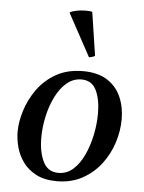

<svg xmlns="http://www.w3.org/2000/svg" viewBox="-54 -789 634 844"><g transform="rotate(5 263.5 -367.0)"><path d="M489 -284Q489 -233 472.5 -181Q456 -129 423 -85.5Q390 -42 341 -15Q292 12 228 12Q174 12 137.5 -7Q101 -26 79 -56Q57 -86 47.5 -121.5Q38 -157 38 -190Q38 -233 53.5 -283Q69 -333 101 -378Q133 -423 183 -451.5Q233 -480 302 -480Q367 -480 408.5 -453.5Q450 -427 469.5 -382.5Q489 -338 489 -284ZM383 -300Q383 -362 363.5 -402.5Q344 -443 298 -443Q262 -443 233.5 -419Q205 -395 185 -355Q165 -315 154.5 -267.5Q144 -220 144 -172Q144 -110 164.5 -67.5Q185 -25 232 -25Q269 -25 297 -50Q325 -75 344 -116Q363 -157 373 -205.5Q383 -254 383 -300ZM221 -729V-733Q231 -738 249.5 -742Q268 -746 288 -746Q296 -746 304.5 -745.5Q313 -745 319 -743L348 -552Q344 -548 336 -546Q328 -544 322 -543Z"/></g></svg>

Font: Tiro Devanagari Marathi
Style: Italic
Weight: 400
Italic angle: -11°
Designer: Devanagari: John Hudson & Fiona Ross, assisted by Paul Hanslow. Latin: John Hudson with Paul Hanslow, assisted by Kaja S
Foundry: Tiro Typeworks Ltd.
Version: Version 1.52